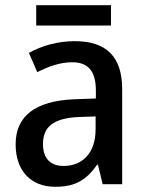

<svg xmlns="http://www.w3.org/2000/svg" viewBox="-20 -707 561 737"><path d="M406 -687H119V-609H406ZM267 -549C201 -549 139 -531 91 -504L123 -430C166 -452 211 -468 257 -468C316 -468 348 -437 348 -359V-329L266 -326C116 -320 40 -262 40 -153C40 -51 99 10 192 10C271 10 312 -17 353 -75H356L374 0H449V-364C449 -488 390 -549 267 -549ZM285 -258 347 -260V-211C347 -119 296 -70 224 -70C176 -70 145 -96 145 -154C145 -218 182 -254 285 -258Z"/></svg>

Font: Noto Sans Devanagari UI SemiCondensed Medium
Style: Regular
Weight: 500
Width: 4
Designer: Jelle Bosma - Monotype Design Team
Foundry: Monotype Imaging Inc.
Version: Version 2.004